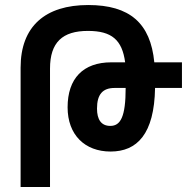

<svg xmlns="http://www.w3.org/2000/svg" viewBox="-20 -744 758 764"><path d="M62 0H179V-471C179 -576 229 -621 330 -621C425 -621 466 -585 478 -496H423C311 -496 249 -432 249 -317C249 -207 318 -141 420 -141C525 -141 594 -210 597 -394H704V-496H594C579 -652 496 -724 331 -724C161 -724 62 -640 62 -475ZM480 -394C480 -280 460 -243 419 -243C383 -243 366 -268 366 -312C366 -369 389 -394 436 -394Z"/></svg>

Font: Noto Sans Armenian ExtraCondensed SemiBold
Style: Regular
Weight: 600
Width: 2
Designer: Monotype Design Team
Foundry: Monotype Imaging Inc.
Version: Version 2.008